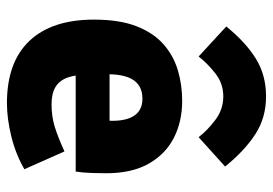

<svg xmlns="http://www.w3.org/2000/svg" viewBox="-138 -650 794 559"><g transform="rotate(90 259.5 -370.0)"><path d="M279.8 7.3Q160.6 7.3 98.6 -58.1Q36.6 -123.5 36.6 -246.1Q36.6 -320.3 55.9 -369.9Q75.2 -419.4 108.6 -448.7Q142.1 -478 184.6 -490.5Q227.1 -502.9 272.9 -502.9Q333.5 -502.9 381.1 -478.5Q428.7 -454.1 456.3 -405Q483.9 -356 483.9 -281.7Q483.9 -269 483.2 -241.7Q482.4 -214.4 479 -192.9H140.6L196.8 -228.5Q196.8 -192.9 205.3 -169.2Q213.9 -145.5 232.9 -134Q252 -122.6 283.2 -122.6Q317.9 -122.6 347.7 -131.6Q377.4 -140.6 420.4 -160.2L472.2 -43.5Q428.2 -18.1 376.5 -5.4Q324.7 7.3 279.8 7.3ZM330.1 -214.4V-274.4Q335 -330.1 319.1 -358.6Q303.2 -387.2 267.1 -387.2Q225.6 -387.2 208.5 -354.2Q191.4 -321.3 196.8 -251L140.6 -291.5H373.5ZM144 -550.8 56.6 -631.3Q102.5 -688 150.4 -717.5Q198.2 -747.1 260.3 -747.1Q322.3 -747.1 370.4 -715.8Q418.5 -684.6 464.4 -627.9L378.9 -550.8Q358.9 -576.7 328.4 -599.6Q297.9 -622.6 260.3 -622.6Q222.7 -622.6 193.4 -599.6Q164.1 -576.7 144 -550.8Z"/></g></svg>

Font: Anaheim ExtraBold
Style: Regular
Weight: 800
Version: Version 2.001